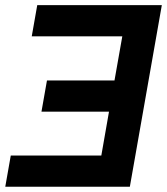

<svg xmlns="http://www.w3.org/2000/svg" viewBox="-25 -713 638 733"><path d="M-4.9 0H470.7L491.7 -119.1L592.8 -693.4H117.2L96.2 -574.2H441.9L412.1 -405.8H154.3L133.3 -286.6H391.1L361.8 -119.1H16.1Z"/></svg>

Font: Cascadia Mono PL
Style: Bold Italic
Weight: 700
Italic angle: -10°
Monospace: yes
Designer: Aaron Bell
Foundry: Saja Typeworks
Version: Version 2404.023